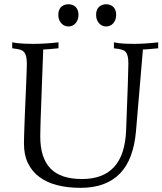

<svg xmlns="http://www.w3.org/2000/svg" viewBox="-20 -881 774 915"><path d="M38.1 -679.2Q48.8 -677.2 64 -675.3Q76.7 -673.8 95 -672.9Q113.3 -671.9 138.2 -671.9Q163.1 -671.9 192.9 -673.6Q222.7 -675.3 258.8 -679.2V-650.9Q246.1 -649.9 236.6 -648.9Q227.1 -647.9 218.8 -647.2Q210.4 -646.5 202.6 -646Q194.8 -645.5 186 -645Q182.6 -558.6 180.4 -495.8Q178.2 -433.1 176.5 -388.9Q174.8 -344.7 173.8 -316.4Q172.9 -288.1 172.6 -270.8Q172.4 -253.4 172.1 -244.4Q171.9 -235.4 171.9 -230Q171.9 -129.4 220 -78.6Q268.1 -27.8 371.1 -27.8Q471.2 -27.8 523.9 -85.4Q576.7 -143.1 581.1 -261.2Q586.4 -398.9 589.1 -477.3Q591.8 -555.7 591.8 -577.1Q591.8 -598.1 588.9 -611.3Q585.9 -624.5 580.1 -632.1Q574.2 -639.6 565.2 -642.8Q556.2 -646 543.9 -647.9L522.9 -650.9V-679.2Q532.2 -677.2 545.9 -675.3Q557.6 -673.8 575 -672.9Q592.3 -671.9 616.2 -671.9Q639.6 -671.9 668.7 -673.6Q697.8 -675.3 733.9 -679.2V-650.9Q721.2 -649.9 711.7 -648.9Q702.1 -647.9 693.8 -647.2Q685.5 -646.5 677.7 -646Q669.9 -645.5 661.1 -645L627.9 -253.9Q622.1 -189 603.5 -138.9Q585 -88.9 552.5 -54.9Q520 -21 472.9 -3.4Q425.8 14.2 363.8 14.2Q302.7 14.2 252.9 1.5Q203.1 -11.2 168 -37.4Q132.8 -63.5 113.5 -102.8Q94.2 -142.1 94.2 -195.8Q94.2 -206.1 94.7 -226.8Q95.2 -247.6 96.2 -274.7Q97.2 -301.8 98.4 -333.3Q99.6 -364.7 101.1 -396.5Q102.5 -428.2 103.8 -458.5Q105 -488.8 106 -513.4Q106.9 -538.1 107.4 -554.9Q107.9 -571.8 107.9 -577.1Q107.9 -598.1 104.7 -611.3Q101.6 -624.5 95.5 -632.1Q89.4 -639.6 80.1 -642.8Q70.8 -646 59.1 -647.9L38.1 -650.9V-679.2ZM438 -811Q438 -824.2 442.1 -833.7Q446.3 -843.3 452.9 -849.1Q459.5 -855 468.3 -857.9Q477.1 -860.8 485.8 -860.8Q494.6 -860.8 503.4 -857.9Q512.2 -855 518.8 -849.1Q525.4 -843.3 529.5 -833.7Q533.7 -824.2 533.7 -811Q533.7 -786.1 520 -770.5Q506.3 -754.9 485.8 -754.9Q465.3 -754.9 451.7 -770.5Q438 -786.1 438 -811ZM257.8 -811Q257.8 -824.2 262 -833.7Q266.1 -843.3 272.9 -849.1Q279.8 -855 288.3 -857.9Q296.9 -860.8 306.2 -860.8Q314.9 -860.8 323.7 -857.9Q332.5 -855 339.1 -849.1Q345.7 -843.3 349.9 -833.7Q354 -824.2 354 -811Q354 -786.1 340.3 -770.5Q326.7 -754.9 306.2 -754.9Q285.6 -754.9 271.7 -770.5Q257.8 -786.1 257.8 -811Z"/></svg>

Font: Simonetta
Style: Regular
Weight: 400
Designer: Gayaneh Bagdasaryan
Foundry: BrownFox
Version: Version 1.001